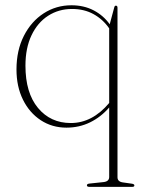

<svg xmlns="http://www.w3.org/2000/svg" viewBox="-20 -474 542 728"><path d="M318.5 234.5Q309.5 234.5 309.5 228.5Q309.5 223 319.5 222L371.5 216.5Q394 214.5 394 197V-66.5Q363 -30.5 321.8 -10.2Q280.5 10 232 10Q177.5 10 134.5 -18.2Q91.5 -46.5 67 -96.2Q42.5 -146 42.5 -210.5Q42.5 -283 70.5 -338Q98.5 -393 145.8 -423.5Q193 -454 251 -454Q298 -454 335 -434.8Q372 -415.5 396 -382L413.5 -447Q415 -452.5 419.5 -452.5Q425.5 -452.5 425.5 -444.5V198Q425.5 214.5 445 217.5L480 222.5Q489.5 224 489.5 229Q489.5 234.5 481.5 234.5ZM76.5 -225Q76.5 -122 124 -64.8Q171.5 -7.5 248.5 -7.5Q330 -7.5 394 -83.5V-366.5Q370 -401 334.5 -420.5Q299 -440 253 -440Q202.5 -440 162.5 -414.2Q122.5 -388.5 99.5 -340.2Q76.5 -292 76.5 -225Z"/></svg>

Font: Fraunces 72pt S000 Thin
Style: Regular
Weight: 100
Version: Version 1.000; ttfautohint (v1.8.3)